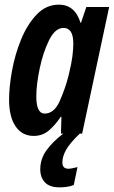

<svg xmlns="http://www.w3.org/2000/svg" viewBox="-20 -574 489 825"><path d="M136 -160Q136 -210 150.5 -279.5Q165 -349 191 -401.5Q217 -454 253 -454Q295 -454 295 -387Q295 -362 291 -331Q287 -300 275 -251Q261 -195 237 -140.5Q213 -86 172 -86Q136 -86 136 -160ZM252 0Q206 35 179.5 72Q153 109 153 154Q153 188 173 209.5Q193 231 235 231Q250 231 266 229Q282 227 297 221L313 144Q286 151 274 151Q248 151 248 124Q248 98 264.5 69Q281 40 323 0H333L449 -544H351L328 -476H326Q302 -554 233 -554Q178 -554 137.5 -511.5Q97 -469 70.5 -404Q44 -339 31.5 -269.5Q19 -200 19 -146Q19 -72 47 -31Q75 10 125 10Q162 10 189 -12.5Q216 -35 241 -72H244L242 0Z"/></svg>

Font: Noto Sans Display Condensed
Style: Bold Italic
Weight: 700
Width: 3
Designer: Monotype Design team
Foundry: Monotype Imaging Inc.
Version: 1.000